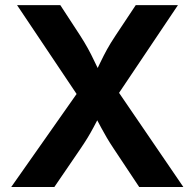

<svg xmlns="http://www.w3.org/2000/svg" viewBox="-20 -748 778 768"><path d="M325.2 -427.3V-314.2L48.2 -727.5H221.2L300.9 -605.4Q318.1 -578.6 331.2 -554.9Q344.3 -531.3 357.1 -504.1Q375.3 -465.8 390.4 -436.8H350.9Q358.7 -451 366.4 -467.1Q374 -483.2 381.6 -498.6Q395.1 -526.8 408.3 -550.7Q421.5 -574.6 441.9 -605.4L523 -727.5H691.8L419.8 -322.3V-429.9L713.4 0H536.8L435.5 -152.4Q418.8 -177.4 407 -197.6Q395.3 -217.8 385.6 -235.7Q371.6 -262.3 357.4 -288.5H380.8Q373.8 -275.9 367.1 -263.2Q360.3 -250.5 354.1 -238.6Q342.1 -216.2 330.3 -196.8Q318.5 -177.5 301.5 -152.4L197.4 0H24.9Z"/></svg>

Font: Raveo Variable
Style: Regular
Weight: 400
Designer: Jakub Foglar, Rasmus Andersson (Inter)
Foundry: Jakubfoglar.com
Version: Version 1.000;Glyphs 3.2.3 (3260)